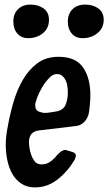

<svg xmlns="http://www.w3.org/2000/svg" viewBox="-20 -808 471 835"><path d="M102 -642Q73 -642 55.5 -662Q38 -682 38 -714Q38 -748 58.5 -768Q79 -788 112 -788Q147 -788 170 -771Q193 -754 193 -722Q193 -685 166.5 -663.5Q140 -642 102 -642ZM339 -642Q309 -642 292 -662Q275 -682 275 -714Q275 -748 295.5 -768Q316 -788 350 -788Q385 -788 408 -771Q431 -754 431 -722Q431 -686 404 -664Q377 -642 339 -642ZM132 7Q98 7 73.5 -9Q49 -25 34 -51Q19 -77 12 -110.5Q5 -144 5 -179Q5 -199 7.5 -219Q10 -239 14 -259Q23 -310 38.5 -363.5Q54 -417 79.5 -461Q105 -505 142.5 -533Q180 -561 235 -561Q309 -561 341 -515Q373 -469 373 -394Q373 -387 372.5 -375Q372 -363 370.5 -349.5Q369 -336 367.5 -323.5Q366 -311 363 -305Q357 -287 343 -274.5Q329 -262 311 -260L151 -241Q106 -236 106 -190Q106 -181 108 -166Q110 -151 115 -137Q119 -123 129.5 -108Q140 -93 161 -93Q184 -93 200 -106Q204 -108 207.5 -111.5Q211 -115 214 -118Q219 -121 225 -130Q231 -136 235.5 -140.5Q240 -145 245 -149Q256 -156 264 -156Q266 -156 272 -154Q277 -153 289 -149Q297 -147 303.5 -143Q310 -139 310 -130Q310 -126 305 -114Q276 -64 231.5 -28.5Q187 7 132 7ZM133 -352Q133 -329 148.5 -323Q164 -317 173 -317Q185 -317 198 -319Q211 -321 223 -323Q255 -328 265 -352Q275 -376 275 -404Q275 -416 273.5 -430Q272 -444 266.5 -456.5Q261 -469 251.5 -477.5Q242 -486 227 -486Q210 -486 193 -468Q176 -450 162.5 -427Q149 -404 141 -382Q133 -360 133 -352Z"/></svg>

Font: Bangerz
Style: Regular
Weight: 400
Designer: vernon adams
Foundry: Vernon Adams
Version: Version 2.10;February 7, 2025;FontCreator 13.0.0.2683 64-bit